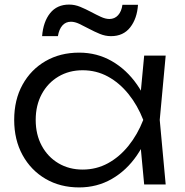

<svg xmlns="http://www.w3.org/2000/svg" viewBox="-20 -806 807 839"><path d="M610 0 590 -213 615 -282 590 -350 610 -563H704L678 -282L704 0ZM646 -282Q624 -194 578.5 -127.5Q533 -61 468.5 -24Q404 13 326 13Q243 13 179 -24.5Q115 -62 78.5 -128.5Q42 -195 42 -282Q42 -370 78.5 -436Q115 -502 179 -539Q243 -576 326 -576Q404 -576 468.5 -539Q533 -502 579 -436Q625 -370 646 -282ZM136 -282Q136 -218 162.5 -169Q189 -120 235.5 -92.5Q282 -65 341 -65Q401 -65 451.5 -92.5Q502 -120 541.5 -169Q581 -218 606 -282Q581 -346 541.5 -395Q502 -444 451.5 -471.5Q401 -499 341 -499Q282 -499 235.5 -471.5Q189 -444 162.5 -395Q136 -346 136 -282ZM164 -648Q169 -711 199 -748.5Q229 -786 282 -786Q307 -786 331 -776Q355 -766 377.5 -754Q400 -742 420.5 -732.5Q441 -723 458 -723Q481 -723 496 -739.5Q511 -756 515 -785H583Q579 -725 549 -686.5Q519 -648 465 -648Q440 -648 416 -658Q392 -668 369.5 -680Q347 -692 327 -701.5Q307 -711 290 -711Q267 -711 252.5 -694.5Q238 -678 233 -648Z"/></svg>

Font: Unbounded Light
Style: Regular
Weight: 300
Designer: Luke Prowse, Jean-Baptiste Morizot, Fátima Lázaro, Florian Runge
Foundry: NaN
Version: Version 1.700